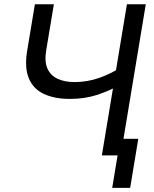

<svg xmlns="http://www.w3.org/2000/svg" viewBox="-20 -748 742 924"><path d="M316.4 -272Q242.2 -272 191.2 -295.9Q140.1 -319.8 118.7 -371.1Q97.2 -422.4 110.8 -503.9L147.9 -727.5H239.3L202.1 -504.4Q193.4 -451.2 208.5 -417.7Q223.6 -384.3 257.6 -368.7Q291.5 -353 338.9 -353Q400.4 -353 458.5 -373.5Q516.6 -394 568.4 -428.2L553.7 -337.4Q502.4 -309.1 444.3 -290.5Q386.2 -272 316.4 -272ZM470.2 0 590.8 -727.5H681.6L561 0ZM520 156.2 545.9 0H509.8L522.5 -80.1H645.5L606.4 156.2Z"/></svg>

Font: Inter 20pt
Style: Italic
Weight: 400
Italic angle: -9.3988°
Version: Version 4.001;git-66647c0bb